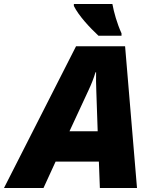

<svg xmlns="http://www.w3.org/2000/svg" viewBox="-79 -947 776 967"><path d="M417 -767H533V-779C510 -830 495 -884 487 -927H293V-917C317 -868 373 -808 417 -767ZM-59 0H140L201 -133H419L424 0H611L551 -714H304ZM271 -286 368 -495C382 -525 393 -553 402 -583H405C404 -555 405 -523 406 -491L413 -286Z"/></svg>

Font: Noto Sans UI Black
Style: Italic
Weight: 900
Italic angle: -372°
Designer: Monotype Design Team
Foundry: Monotype Imaging Inc.
Version: Version 1.901